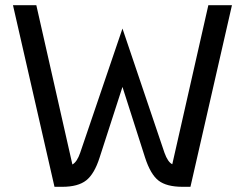

<svg xmlns="http://www.w3.org/2000/svg" viewBox="-20 -720 944 740"><path d="M874 -700 714 0H684Q622 0 591 -24Q560 -48 539 -113L452 -385L364 -113Q344 -50 312.5 -25Q281 0 220 0H190L30 -700H120L259 -86Q277 -96 289 -131L452 -610L614 -131Q627 -95 644 -87L783 -700Z"/></svg>

Font: KoHo Medium
Style: Regular
Weight: 500
Version: Version 1.000; ttfautohint (v1.6)